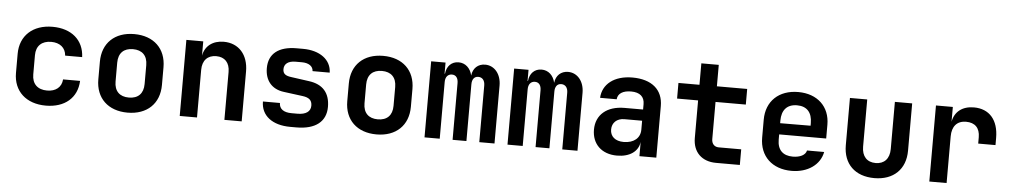

<svg xmlns="http://www.w3.org/2000/svg" viewBox="-39 -1039 7278 1383"><g transform="rotate(5 3600.0 -347.5)"><path d="M309 10C446 10 535 -66 540 -189H417C413 -132 371 -99 309 -99C241 -99 200 -137 200 -206V-345C200 -413 241 -451 309 -451C371 -451 413 -418 417 -361H540C535 -484 446 -560 309 -560C167 -560 75 -476 75 -344V-206C75 -74 167 10 309 10Z M900 9C1041 9 1130 -76 1130 -211V-339C1130 -474 1041 -559 900 -559C759 -559 670 -474 670 -339V-211C670 -76 759 9 900 9ZM900 -100C834 -100 795 -137 795 -207V-343C795 -413 834 -450 900 -450C966 -450 1005 -413 1005 -343V-207C1005 -137 966 -100 900 -100Z M1277 0H1402V-344C1402 -413 1440 -452 1502 -452C1563 -452 1600 -414 1600 -346V0H1725V-361C1725 -482 1655 -560 1547 -560C1467 -560 1412 -517 1399 -447V-550H1277Z M2077 9H2121C2260 9 2335 -52 2335 -158C2335 -258 2284 -318 2182 -331L2053 -349C2013 -354 1992 -367 1992 -401C1992 -439 2021 -462 2074 -462H2120C2170 -462 2201 -440 2202 -405H2326C2324 -498 2242 -559 2120 -559H2074C1943 -559 1872 -502 1872 -398C1872 -309 1921 -249 2009 -238L2146 -220C2193 -214 2215 -196 2215 -156C2215 -114 2181 -90 2121 -90H2077C2021 -90 1988 -113 1988 -156H1865C1865 -54 1947 9 2077 9Z M2700 9C2841 9 2930 -76 2930 -211V-339C2930 -474 2841 -559 2700 -559C2559 -559 2470 -474 2470 -339V-211C2470 -76 2559 9 2700 9ZM2700 -100C2634 -100 2595 -137 2595 -207V-343C2595 -413 2634 -450 2700 -450C2766 -450 2805 -413 2805 -343V-207C2805 -137 2766 -100 2700 -100Z M3047 0H3157V-410C3157 -446 3175 -468 3205 -468C3234 -468 3250 -446 3250 -410V0H3350V-410C3350 -446 3366 -468 3395 -468C3425 -468 3443 -446 3443 -410V0H3553V-419C3553 -502 3504 -560 3437 -560C3385 -560 3349 -526 3343 -473C3331 -526 3294 -560 3245 -560C3194 -560 3159 -524 3154 -470H3151V-550H3047Z M3647 0H3757V-410C3757 -446 3775 -468 3805 -468C3834 -468 3850 -446 3850 -410V0H3950V-410C3950 -446 3966 -468 3995 -468C4025 -468 4043 -446 4043 -410V0H4153V-419C4153 -502 4104 -560 4037 -560C3985 -560 3949 -526 3943 -473C3931 -526 3894 -560 3845 -560C3794 -560 3759 -524 3754 -470H3751V-550H3647Z M4439 10C4531 10 4592 -33 4601 -103V0H4723V-373C4723 -491 4642 -560 4502 -560C4370 -560 4287 -493 4282 -394H4402C4405 -436 4442 -459 4501 -459C4565 -459 4598 -429 4598 -376V-337H4464C4336 -337 4258 -269 4258 -162C4258 -59 4327 10 4439 10ZM4479 -92C4417 -92 4381 -124 4381 -174C4381 -222 4415 -256 4470 -256H4598V-191C4598 -131 4552 -92 4479 -92Z M5155 0H5327V-113H5164C5132 -113 5113 -136 5113 -168V-437H5332V-550H5113V-705H4987V-550H4835V-437H4987V-165C4987 -63 5052 0 5155 0Z M5701 10C5818 10 5906 -52 5924 -146H5800C5793 -112 5753 -93 5701 -93C5630 -93 5590 -132 5590 -206V-244H5930V-344C5930 -474 5840 -560 5701 -560C5561 -560 5470 -474 5470 -340V-210C5470 -76 5561 10 5701 10ZM5590 -344C5590 -420 5628 -464 5701 -464C5772 -464 5810 -421 5810 -345V-326L5590 -325Z M6300 10C6438 10 6525 -73 6525 -208V-550H6400V-209C6400 -139 6362 -99 6300 -99C6237 -99 6200 -139 6200 -209V-550H6075V-208C6075 -73 6160 10 6300 10Z M6697 0H6822V-337C6822 -410 6858 -452 6924 -452C6988 -452 7024 -416 7024 -349V-303H7149V-355C7149 -484 7083 -560 6971 -560C6887 -560 6832 -516 6819 -443V-550H6697Z"/></g></svg>

Font: JetBrains Mono
Style: Bold
Weight: 558
Monospace: yes
Designer: Philipp Nurullin, Konstantin Bulenkov
Foundry: JetBrains
Version: Version 2.305